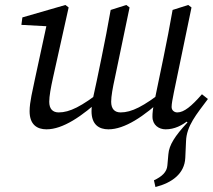

<svg xmlns="http://www.w3.org/2000/svg" viewBox="-20 -507 856 772"><path d="M605 245C672 228 722 191 725 128L728 61C730 -1 770 -47 816 -109H786L728 -20L734 -15C683 40 660 76 657 113L653 158C651 185 631 203 599 218L605 245ZM167 13C232 13 309 -38 393 -116L391 -144C308 -79 260 -55 216 -55C192 -55 178 -69 178 -98C178 -120 184 -153 193 -194L256 -477L243 -487L70 -437L66 -407L178 -401L171 -423L120 -187C112 -147 99 -97 99 -60C99 -5 130 13 167 13ZM416 13C481 13 558 -38 642 -116L640 -144C557 -79 509 -55 465 -55C441 -55 427 -69 427 -98C427 -120 433 -153 442 -194L501 -477L488 -487L425 -467C414 -403 401 -338 388 -274L369 -182C361 -142 348 -97 348 -60C348 -5 379 13 416 13ZM646 13C717 13 770 -49 816 -109L792 -128C750 -80 720 -55 693 -55C681 -55 670 -63 670 -77C670 -89 674 -110 679 -135L750 -477L737 -487L674 -467C663 -403 650 -338 637 -274L603 -110C594 -69 593 -52 593 -38C593 -4 619 13 646 13Z"/></svg>

Font: Source Serif Variable
Style: Italic
Weight: 389
Italic angle: -12°
Designer: Frank Grießhammer
Foundry: Adobe Systems Incorporated
Version: Version 3.001;hotconv 1.0.111;makeotfexe 2.5.65597